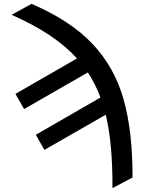

<svg xmlns="http://www.w3.org/2000/svg" viewBox="-20 -764 743 991"><path d="M664.1 152.3 560.5 207Q561 92.3 552.7 -0.7Q544.4 -93.8 525.9 -171.9L209 9.8L165 -68.4L498.5 -260.7Q472.7 -330.6 433.6 -390.1L104.5 -201.2L59.6 -279.3L377.4 -462.4Q318.8 -526.9 235.8 -582.3Q152.8 -637.7 40 -687.5L142.6 -744.1Q344.2 -657.7 457.8 -537.1Q571.3 -416.5 617.9 -251.2Q664.6 -85.9 664.1 152.3Z"/></svg>

Font: Pretendard GOV Medium
Style: Regular
Weight: 500
Designer: Base glyphs from Inter by Rasmus Andersson; Hangeul glyphs from Noto Sans CJK(Source Han Sans) by Jang Soo-young and Kan
Foundry: Kil Hyung-jin
Version: Version 1.309